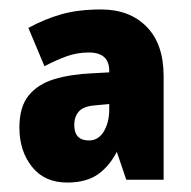

<svg xmlns="http://www.w3.org/2000/svg" viewBox="-20 -835 403 406"><path d="M194 -815Q254 -815 290 -778.5Q326 -742 326 -674V-455H247L227 -514Q211 -483 186.5 -466Q162 -449 122 -449Q74 -449 47.5 -482.5Q21 -516 21 -565Q21 -609 40.5 -633Q60 -657 94.5 -667.5Q129 -678 175 -680L211 -682V-685Q211 -724 168 -724Q143 -724 121 -716Q99 -708 74 -695L40 -776Q75 -795 110.5 -805Q146 -815 194 -815ZM179 -612Q156 -610 146.5 -599Q137 -588 137 -571Q137 -538 168 -538Q188 -538 199.5 -557Q211 -576 211 -604V-615Z"/></svg>

Font: Noto Sans Kannada UI Condensed Black
Style: Regular
Weight: 900
Width: 3
Designer: Jelle Bosma - Monotype Design Team
Foundry: Monotype Imaging Inc.
Version: Version 2.005; ttfautohint (v1.8.4.7-5d5b)